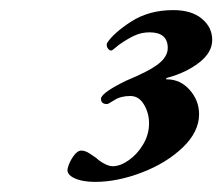

<svg xmlns="http://www.w3.org/2000/svg" viewBox="-20 -795 440 380"><path d="M114 -462Q117 -474 125 -485.5Q133 -497 141 -497Q149 -497 158.5 -490.5Q168 -484 171 -482Q177 -476 186.5 -471Q196 -466 203 -466Q218 -466 235 -478Q252 -490 263.5 -509.5Q275 -529 275 -551Q275 -571 265 -588Q255 -605 238 -605Q219 -605 206.5 -597Q194 -589 192 -589Q179 -589 180 -601Q184 -613 229 -635Q275 -654 293.5 -668.5Q312 -683 312 -700Q312 -731 276 -731Q260 -731 246 -724.5Q232 -718 215 -706Q211 -703 206.5 -699Q202 -695 200 -695Q196 -695 193 -700Q190 -705 192 -710Q205 -730 240 -752.5Q275 -775 323 -775Q359 -775 379.5 -758Q400 -741 400 -716Q400 -691 374 -671Q348 -651 311 -641Q309 -640 308.5 -639Q308 -638 310 -638Q337 -638 355.5 -617Q374 -596 374 -569Q374 -534 341.5 -503Q309 -472 260.5 -453.5Q212 -435 168 -435Q143 -435 127 -442.5Q111 -450 114 -462Z"/></svg>

Font: EB Garamond
Style: Bold Italic
Weight: 700
Italic angle: -17.2°
Designer: Georg Duffner and Octavio Pardo
Foundry: Georg Duffner
Version: Version 1.000